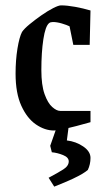

<svg xmlns="http://www.w3.org/2000/svg" viewBox="-20 -477 384 715"><path d="M181 9Q147 9 114 -13.5Q81 -36 59.5 -83Q38 -130 38 -203Q38 -253 45 -296Q52 -339 62 -358Q70 -370 90 -386.5Q110 -403 133.5 -419.5Q157 -436 177.5 -446.5Q198 -457 207 -457Q230 -457 260 -451.5Q290 -446 317 -438L314 -310H253L239 -379Q229 -384 210.5 -389.5Q192 -395 177 -395Q168 -395 163 -391Q149 -380 141.5 -331Q134 -282 134 -216Q134 -160 146 -126.5Q158 -93 174.5 -78.5Q191 -64 204 -64H317V-22Q293 -15 264 -7.5Q235 0 212 4.5Q189 9 181 9ZM182 218 161 185Q195 167 215.5 154Q236 141 236 124Q236 109 215 100.5Q194 92 173 90L167 66L194 -11L236 -8L229 46Q263 50 290 68.5Q317 87 317 111Q317 135 307 156Q300 162 287 170Q274 178 249.5 189.5Q225 201 182 218Z"/></svg>

Font: Grenze Gotisch
Style: Regular
Weight: 400
Designer: Renata Polastri
Foundry: Omnibus-Type
Version: Version 1.001